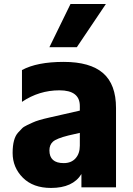

<svg xmlns="http://www.w3.org/2000/svg" viewBox="-20 -887 653 943"><path d="M69.3 -236.3Q81.1 -248 87.9 -255.9Q94.7 -263.7 113.3 -272.5L140.6 -285.2Q165 -296.9 224.1 -310.1Q283.2 -323.2 294.9 -326.2L372.1 -343.8V-366.2Q372.1 -443.4 272 -443.4Q171.9 -443.4 87.9 -386.7V-543Q162.1 -583 292.5 -583Q422.9 -583 486.3 -527.8Q549.8 -472.7 549.8 -356.4V33.2H379.9V-32.2Q337.9 36.1 230.5 36.1Q142.6 36.1 92.3 -14.2Q42 -64.5 42 -135.7Q42 -207 69.3 -236.3ZM222.7 -148.4Q222.7 -85.9 293 -85.9Q330.1 -85.9 351.1 -109.4Q372.1 -132.8 372.1 -171.9V-234.4L316.4 -221.7Q257.8 -207 240.2 -191.4Q222.7 -175.8 222.7 -148.4ZM222.7 -655.3 326.2 -867.2H500L357.4 -655.3Z"/></svg>

Font: GenEi M Gothic v2 Heavy
Style: Regular
Weight: 800
Version: Version 2.0